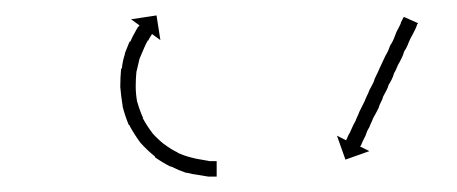

<svg xmlns="http://www.w3.org/2000/svg" viewBox="-20 -552 593 249"><path d="M521 -520Q520 -518 519 -515Q518 -513 517 -511Q516 -509 515 -507Q513 -504 510 -497Q509 -494 507.5 -491Q506 -488 504 -485Q503 -481 501.5 -478Q500 -475 498 -471Q496 -468 494.5 -464Q493 -460 491 -457Q490 -453 488 -449Q486 -445 484 -442Q483 -438 481 -434.5Q479 -431 477 -427Q476 -423 474 -419.5Q472 -416 471 -412Q467 -404 464 -399Q463 -396 461.5 -393Q460 -390 459 -387Q457 -384 456 -381.5Q455 -379 454 -376Q453 -374 452 -372Q451 -370 450 -368Q449 -365 448 -363Q447 -363 447 -362L459 -356L428 -345L417 -376L429 -370Q429 -370 429 -370.5Q429 -371 430 -372Q430 -373 432 -377Q434 -380 436 -385Q438 -390 441 -395Q442 -398 443.5 -401Q445 -404 446 -407Q448 -411 449.5 -414Q451 -417 453 -421Q454 -424 456 -428Q458 -432 459 -435Q461 -439 463 -442.5Q465 -446 466 -450Q470 -458 473 -465Q475 -469 476.5 -472.5Q478 -476 480 -480Q482 -483 483.5 -486.5Q485 -490 486 -493Q488 -496 489.5 -499Q491 -502 492 -505Q494 -511 497 -516Q498 -518 499 -520Q500 -522 500 -523Q502 -527 503 -529Q504 -530 504 -530L522 -522Q522 -521 521.5 -521Q521 -521 521 -520ZM258 -323Q258 -323 258 -323Q258 -323 258 -323Q258 -323 258 -323Q258 -323 258 -323Q255 -323 250 -323Q250 -323 250 -323Q250 -323 250 -323Q250 -323 250 -323Q250 -323 250 -323Q245 -324 238 -325Q238 -325 238 -325Q238 -325 238 -325Q238 -325 238 -325Q238 -325 238 -325Q230 -326 222 -328Q222 -328 221.5 -328Q221 -328 221 -328Q221 -328 221 -328Q221 -328 221 -328Q212 -331 202 -336Q202 -336 202 -336Q202 -336 202 -336Q202 -336 201.5 -336Q201 -336 201 -336Q191 -341 181 -348Q181 -348 181 -348Q181 -348 181 -348Q181 -349 181 -349Q181 -349 181 -349Q171 -357 162 -367Q162 -367 162 -367Q162 -367 162 -367Q162 -367 162 -367Q162 -367 162 -367Q154 -378 148 -389Q148 -389 148 -389.5Q148 -390 148 -390Q148 -390 147.5 -390Q147 -390 147 -390Q142 -402 139 -414Q139 -414 139 -414.5Q139 -415 139 -415Q139 -415 139 -415Q139 -415 139 -415Q137 -427 136 -439Q136 -439 136 -439.5Q136 -440 136 -440Q136 -440 136 -440Q136 -440 136 -440Q136 -451 137 -462Q137 -462 137 -462Q137 -462 137 -463Q137 -463 137.5 -463Q138 -463 138 -463Q139 -473 142 -482Q142 -482 142 -482Q142 -482 142 -482Q142 -482 142 -482.5Q142 -483 142 -483Q145 -491 148 -498Q148 -498 148.5 -498Q149 -498 149 -498Q149 -498 149 -498Q149 -498 149 -498Q152 -505 155 -510Q155 -510 155 -510Q155 -510 155 -510Q155 -510 155 -510Q155 -510 155 -510Q157 -514 159 -517Q159 -517 159 -517Q159 -517 159 -517Q159 -517 159 -517Q159 -517 159 -517Q160 -518 161 -519L150 -527L183 -532L188 -500L177 -508Q177 -507 176 -506Q176 -506 176 -506Q176 -506 176 -506Q176 -506 176 -506Q176 -506 176 -506Q174 -503 172 -499Q172 -499 172 -499.5Q172 -500 172 -500Q172 -500 172 -500Q172 -500 172 -500Q169 -495 167 -490Q167 -490 167 -490Q167 -490 167 -490Q167 -490 167 -490Q167 -490 167 -490Q164 -483 161 -476Q161 -476 161 -476Q161 -476 161 -476Q161 -476 161 -476Q161 -476 161 -476Q159 -468 157 -459Q157 -459 157 -459Q157 -459 157 -459Q157 -460 157 -460Q157 -460 157 -460Q156 -450 156 -440Q156 -440 156 -440Q156 -440 156 -440Q156 -440 156 -440Q156 -440 156 -440Q156 -430 158 -419Q158 -419 158 -419Q158 -419 158 -419Q158 -419 158 -419.5Q158 -420 158 -420Q161 -409 166 -398Q166 -398 166 -398Q166 -398 166 -398Q166 -399 165.5 -399Q165 -399 165 -399Q171 -388 178 -379Q178 -379 178 -379Q178 -379 178 -379Q177 -380 177 -380Q177 -380 177 -380Q185 -371 194 -364Q194 -364 193.5 -364Q193 -364 193 -364Q193 -364 193 -364.5Q193 -365 193 -365Q202 -358 211 -354Q211 -354 210.5 -354Q210 -354 210 -354Q210 -354 210 -354Q210 -354 210 -354Q219 -350 227 -348Q227 -348 227 -348Q227 -348 227 -348Q227 -348 227 -348Q227 -348 227 -348Q234 -346 241 -345Q241 -345 241 -345Q241 -345 241 -345Q241 -345 241 -345Q241 -345 241 -345Q247 -344 252 -343Q252 -343 252 -343Q252 -343 252 -343Q252 -343 252 -343Q252 -343 252 -343Q256 -343 259 -343Q259 -343 259 -343Q259 -343 259 -343Q258 -343 258 -343Q258 -343 258 -343Q260 -343 261 -343V-323Q260 -323 258 -323Z"/></svg>

Font: FRB American Cursive Just Arrows Black
Style: Bold Italic
Weight: 900
Italic angle: -25°
Version: Version 2.0;Modular Font Editor K font №1